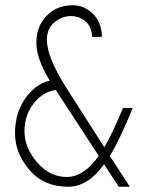

<svg xmlns="http://www.w3.org/2000/svg" viewBox="-20 -709 546 729"><path d="M447 -299H484Q435 -179 397 -117L473 0H431L375 -85Q314 0 239 0Q146 0 91.5 -64Q37 -128 37 -203.5Q37 -279 75.5 -334.5Q114 -390 169 -403Q118 -486 118 -547Q118 -608 156.5 -648.5Q195 -689 256 -689Q300 -689 333 -656.5Q366 -624 367 -569H330Q328 -608 304.5 -628Q281 -648 248.5 -648Q216 -648 187 -624.5Q158 -601 158 -558Q158 -492 231 -377L376 -150Q406 -200 447 -299ZM355 -117 192 -367Q145 -362 109 -317.5Q73 -273 73 -210.5Q73 -148 121 -92.5Q169 -37 233.5 -37Q298 -37 355 -117Z"/></svg>

Font: Bubbler One
Style: Regular
Weight: 400
Designer: Brenda Gallo (gbrenda1987@gmail.com)
Foundry: Brenda Gallo
Version: Version 1.003